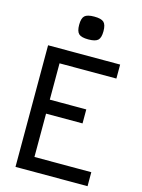

<svg xmlns="http://www.w3.org/2000/svg" viewBox="-150 -1136 901 1220"><g transform="rotate(15 300.0 -526.0)"><path d="M77 0V-800H551V-708H104L177 -781V-396L104 -469H417V-377H104L177 -450V-19L104 -92H551V0ZM314 -902Q268 -902 251 -918Q234 -934 234 -977Q234 -1020 251 -1036Q268 -1052 314 -1052Q360 -1052 377 -1036Q394 -1020 394 -977Q394 -934 377 -918Q360 -902 314 -902Z"/></g></svg>

Font: Victor Mono
Style: Bold
Weight: 700
Monospace: yes
Designer: Rune Bjørnerås
Version: Version 1.561;gftools[0.9.30]